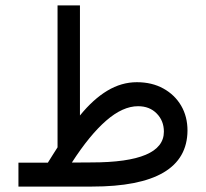

<svg xmlns="http://www.w3.org/2000/svg" viewBox="-20 -687 758 707"><path d="M156.2 -87.9Q165 -102.1 174.1 -116.5Q183.1 -130.9 191.9 -144.5V-667H274.4V-261.7Q323.2 -321.8 375.2 -353Q427.2 -384.3 483.9 -384.3Q539.6 -384.3 581.5 -361.1Q623.5 -337.9 647 -297.9Q670.4 -257.8 670.4 -206.1Q668.9 0 318.8 0H47.9V-87.9ZM316.9 -88.9Q583.5 -88.9 583.5 -202.1Q583.5 -242.2 557.1 -269Q530.8 -295.9 488.3 -295.9Q432.1 -295.9 371.1 -242.9Q310.1 -189.9 244.6 -88.4Z"/></svg>

Font: Vazir WOL
Style: Regular-WOL
Weight: 400
Designer: Saber Rastikerdar
Foundry: Saber Rastikerdar
Version: Version 30.00;August 23, 2021;FontCreator 13.0.0.2683 64-bit